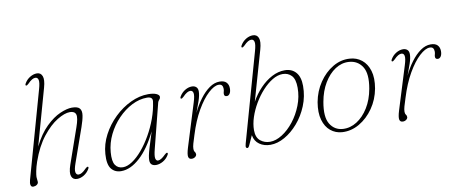

<svg xmlns="http://www.w3.org/2000/svg" viewBox="-65 -982 2974 1254"><g transform="rotate(-10 1422.5 -354.5)"><path d="M442.5 -44Q428.5 -20 405.8 -6.2Q383 7.5 360 7.5Q332.5 7.5 323.5 -16.8Q314.5 -41 332 -91.5L413.5 -325Q435 -386 427.5 -408.2Q420 -430.5 388 -430.5Q353.5 -430.5 304 -400.5Q254.5 -370.5 205.2 -308.2Q156 -246 122 -149Q110.5 -115.5 105.5 -89Q100.5 -62.5 100.5 -51Q100.5 -40 102 -34Q103.5 -28 103.5 -18Q103.5 -7 93.2 0.2Q83 7.5 69.5 7.5Q56.5 7.5 53 -5.2Q49.5 -18 55.5 -39L216.5 -612Q229 -655.5 224.8 -673Q220.5 -690.5 204.5 -690.5Q195 -690.5 183 -683.8Q171 -677 154.5 -660Q143 -648.5 137 -651Q131 -653.5 137.5 -665.5Q151.5 -689.5 174.2 -703.2Q197 -717 220 -717Q245.5 -717 255.2 -692.5Q265 -668 250.5 -617L146 -244.5Q185.5 -324 233.5 -370.5Q281.5 -417 327.5 -437Q373.5 -457 406.5 -457Q444.5 -457 457.8 -441.2Q471 -425.5 466.5 -395.2Q462 -365 446.5 -321L367.5 -97Q352 -54 356 -36.5Q360 -19 375.5 -19Q385.5 -19 397.2 -25.8Q409 -32.5 425.5 -49.5Q437 -61 443 -58.5Q449 -56 442.5 -44Z M893 -97Q881.5 -52.5 885.2 -35.8Q889 -19 902 -19Q921 -19 951.5 -49.5Q963 -61 969 -58.5Q975 -56 968.5 -44Q954.5 -20 930.8 -6.2Q907 7.5 884 7.5Q866 7.5 855.2 -1.5Q844.5 -10.5 844.5 -31Q844.5 -44 848 -62Q851.5 -80 862 -115Q872.5 -150 893 -214Q840 -105.5 777.2 -49Q714.5 7.5 653 7.5Q611.5 7.5 588 -22Q564.5 -51.5 569.5 -120.5Q574 -185.5 605.8 -245.8Q637.5 -306 687 -353.8Q736.5 -401.5 795.2 -429.2Q854 -457 912 -457Q947 -457 966.2 -448.2Q985.5 -439.5 985.5 -426.5Q985.5 -417 978 -409.2Q970.5 -401.5 968 -392.5ZM606 -126.5Q601 -66 618.2 -40.8Q635.5 -15.5 668.5 -15.5Q697.5 -15.5 731 -37.8Q764.5 -60 797.5 -99Q830.5 -138 859 -187.8Q887.5 -237.5 907.8 -293Q928 -348.5 935.5 -404Q940 -436 900.5 -436Q850 -436 800 -410.5Q750 -385 707.8 -341.2Q665.5 -297.5 638.2 -242Q611 -186.5 606 -126.5Z M1119 -391Q1113 -393.5 1119.5 -405.5Q1133.5 -429.5 1156.2 -443.2Q1179 -457 1202 -457Q1219.5 -457 1230.5 -447.2Q1241.5 -437.5 1241.5 -417.5Q1241.5 -392.5 1228.8 -355.2Q1216 -318 1202 -281.5Q1225 -330.5 1254.8 -370.2Q1284.5 -410 1317.8 -433.5Q1351 -457 1385.5 -457Q1416 -457 1430.5 -442Q1445 -427 1445 -402Q1445 -380.5 1437 -368Q1429 -355.5 1417 -355.5Q1399.5 -355.5 1399.5 -372.5Q1399.5 -380.5 1402 -388.2Q1404.5 -396 1404.5 -406Q1404.5 -420 1398.2 -428.8Q1392 -437.5 1376 -437.5Q1347 -437.5 1307.8 -401.5Q1268.5 -365.5 1230.2 -299.2Q1192 -233 1164 -142Q1153 -107.5 1147.2 -87.8Q1141.5 -68 1141.5 -53Q1141.5 -40 1147.2 -33.2Q1153 -26.5 1153 -16.5Q1153 -7 1143.5 0.5Q1134 8 1121 8Q1102.5 8 1098.8 -8.5Q1095 -25 1108 -67.5L1196.5 -352.5Q1210 -395.5 1206.2 -413Q1202.5 -430.5 1186.5 -430.5Q1177 -430.5 1165 -423.8Q1153 -417 1136.5 -400Q1125 -388.5 1119 -391Z M1648.5 -612Q1661 -655.5 1656.8 -673Q1652.5 -690.5 1636.5 -690.5Q1627 -690.5 1615 -683.8Q1603 -677 1586.5 -660Q1575 -648.5 1569 -651Q1563 -653.5 1569.5 -665.5Q1583.5 -689.5 1606.2 -703.2Q1629 -717 1652 -717Q1679.5 -717 1689.2 -692.8Q1699 -668.5 1684.5 -617L1590 -287Q1616.5 -335 1653 -373.2Q1689.5 -411.5 1731.8 -433.8Q1774 -456 1817.5 -456Q1864 -456 1891.2 -425.2Q1918.5 -394.5 1918.5 -334.5Q1918.5 -265.5 1893.2 -203.8Q1868 -142 1827 -94.5Q1786 -47 1737.8 -19.8Q1689.5 7.5 1643 7.5Q1601 7.5 1570.5 -13.8Q1540 -35 1533 -75.5L1505 -14Q1498 2 1490.5 2Q1484 2 1481.5 -4.2Q1479 -10.5 1484 -28.5ZM1800 -434Q1766.5 -434 1731.8 -413Q1697 -392 1665 -357Q1633 -322 1607.5 -278.8Q1582 -235.5 1567.2 -190.5Q1552.5 -145.5 1552.5 -105.5Q1552.5 -56.5 1579.8 -34.5Q1607 -12.5 1643.5 -12.5Q1682.5 -12.5 1724.2 -39Q1766 -65.5 1801.5 -110.5Q1837 -155.5 1859.2 -212.2Q1881.5 -269 1881.5 -329Q1881.5 -386 1858.5 -410Q1835.5 -434 1800 -434Z M2249 -457Q2294 -454.5 2327.5 -428Q2361 -401.5 2375.8 -353.2Q2390.5 -305 2378.5 -236Q2365.5 -165 2326.2 -108.5Q2287 -52 2232 -20.2Q2177 11.5 2117 7.5Q2074.5 4.5 2042.2 -21.8Q2010 -48 1996 -96.5Q1982 -145 1993.5 -213.5Q2006.5 -284.5 2044.8 -341Q2083 -397.5 2136.5 -429.2Q2190 -461 2249 -457ZM2126.5 -12.5Q2175 -9.5 2219.2 -37.5Q2263.5 -65.5 2296 -118Q2328.5 -170.5 2341 -241Q2358.5 -339 2328 -386.2Q2297.5 -433.5 2239.5 -437Q2192 -440 2149.2 -412Q2106.5 -384 2075 -331.5Q2043.5 -279 2031 -208.5Q2013.5 -110.5 2042.5 -63.2Q2071.5 -16 2126.5 -12.5Z M2519 -391Q2513 -393.5 2519.5 -405.5Q2533.5 -429.5 2556.2 -443.2Q2579 -457 2602 -457Q2619.5 -457 2630.5 -447.2Q2641.5 -437.5 2641.5 -417.5Q2641.5 -392.5 2628.8 -355.2Q2616 -318 2602 -281.5Q2625 -330.5 2654.8 -370.2Q2684.5 -410 2717.8 -433.5Q2751 -457 2785.5 -457Q2816 -457 2830.5 -442Q2845 -427 2845 -402Q2845 -380.5 2837 -368Q2829 -355.5 2817 -355.5Q2799.5 -355.5 2799.5 -372.5Q2799.5 -380.5 2802 -388.2Q2804.5 -396 2804.5 -406Q2804.5 -420 2798.2 -428.8Q2792 -437.5 2776 -437.5Q2747 -437.5 2707.8 -401.5Q2668.5 -365.5 2630.2 -299.2Q2592 -233 2564 -142Q2553 -107.5 2547.2 -87.8Q2541.5 -68 2541.5 -53Q2541.5 -40 2547.2 -33.2Q2553 -26.5 2553 -16.5Q2553 -7 2543.5 0.5Q2534 8 2521 8Q2502.5 8 2498.8 -8.5Q2495 -25 2508 -67.5L2596.5 -352.5Q2610 -395.5 2606.2 -413Q2602.5 -430.5 2586.5 -430.5Q2577 -430.5 2565 -423.8Q2553 -417 2536.5 -400Q2525 -388.5 2519 -391Z"/></g></svg>

Font: Fraunces 9pt S000 Thin
Style: Italic
Weight: 100
Italic angle: -16°
Version: Version 1.000; ttfautohint (v1.8.3)